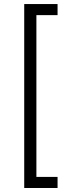

<svg xmlns="http://www.w3.org/2000/svg" viewBox="-20 -792 354 948"><path d="M99.6 136.2V-772H264.2V-717.3H159.7V81.5H264.2V136.2Z"/></svg>

Font: Inter Tight Light
Style: Regular
Weight: 300
Designer: Rasmus Andersson
Foundry: rsms
Version: Version 3.004